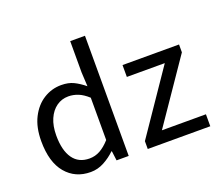

<svg xmlns="http://www.w3.org/2000/svg" viewBox="-120 -883 1223 1068"><g transform="rotate(-20 491.5 -349.0)"><path d="M247.6 12.2Q156.7 12.2 101.6 -53.2Q46.4 -118.7 46.4 -243.2Q46.4 -324.7 75.4 -381.8Q104.5 -439 152.3 -469Q200.2 -499 256.8 -499Q299.3 -499 329.8 -484.1Q360.4 -469.2 392.6 -442.9L388.2 -525.9V-711.4H475.6V0H403.8L396.5 -56.6H393.6Q365.2 -28.8 327.6 -8.3Q290 12.2 247.6 12.2ZM267.1 -61Q300.3 -61 329.6 -77.1Q358.9 -93.3 388.2 -126V-376.5Q358.4 -403.8 330.1 -415Q301.8 -426.3 272.5 -426.3Q233.4 -426.3 202.4 -404.3Q171.4 -382.3 153.6 -341.6Q135.7 -300.8 135.7 -244.1Q135.7 -156.2 169.2 -108.6Q202.6 -61 267.1 -61ZM588.4 0V-46.4L840.8 -416.5H616.2V-486.8H950.7V-440.4L697.8 -70.8H958.5V0Z"/></g></svg>

Font: Varta Medium
Style: Regular
Weight: 500
Designer: Joana Correia, Viktoriya Grabowska, Eben Sorkin
Foundry: Sorkin Type Co.
Version: Version 1.004